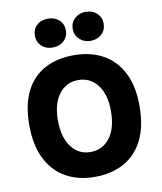

<svg xmlns="http://www.w3.org/2000/svg" viewBox="-99 -996 919 1091"><g transform="rotate(-10 361.0 -450.5)"><path d="M360 16Q264.5 16 193.2 -24.2Q122 -64.5 82.5 -143.2Q43 -222 43 -337.5Q43 -456 82.5 -533.2Q122 -610.5 193.2 -648.2Q264.5 -686 360 -686Q456.5 -686 528.2 -646.5Q600 -607 639.5 -529.5Q679 -452 679 -337.5Q679 -220 639.5 -141.2Q600 -62.5 528.2 -23.2Q456.5 16 360 16ZM360 -127.5Q430 -127.5 472 -182.8Q514 -238 514 -338.5Q514 -433 472 -487.8Q430 -542.5 360 -542.5Q292 -542.5 250 -487.8Q208 -433 208 -337.5Q208 -238 250 -182.8Q292 -127.5 360 -127.5ZM469.5 -749.5Q432.5 -749.5 406.8 -773.2Q381 -797 381 -833.5Q381 -870 406.8 -893.5Q432.5 -917 469.5 -917Q509 -917 534.2 -893.5Q559.5 -870 559.5 -833.5Q559.5 -797 534.2 -773.2Q509 -749.5 469.5 -749.5ZM251.5 -749.5Q212 -749.5 187.2 -773.2Q162.5 -797 162.5 -832.5Q162.5 -869.5 187.2 -892.8Q212 -916 251.5 -916Q291 -916 316.2 -892.8Q341.5 -869.5 341.5 -832.5Q341.5 -797 316.2 -773.2Q291 -749.5 251.5 -749.5Z"/></g></svg>

Font: Karla ExtraBold
Style: Regular
Weight: 800
Designer: Jonathan Pinhorn
Version: Version 2.001